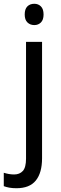

<svg xmlns="http://www.w3.org/2000/svg" viewBox="-60 -851 321 1018"><path d="M71 -774Q71 -803 85 -817Q99 -831 122 -831Q143 -831 157 -817Q171 -803 171 -774Q171 -746 157 -732Q143 -718 122 -718Q100 -718 85.5 -732Q71 -746 71 -774ZM27 147Q6 147 -10.5 144Q-27 141 -40 136V65Q-27 69 -13.5 71.5Q0 74 15 74Q44 74 61 55.5Q78 37 78 -10V-629H163V-12Q163 65 130 106Q97 147 27 147Z"/></svg>

Font: Noto Sans Telugu UI SemiCondensed
Style: Regular
Weight: 400
Width: 4
Designer: Jelle Bosma - Monotype Design Team
Foundry: Monotype Imaging Inc.
Version: Version 2.005; ttfautohint (v1.8.4.7-5d5b)